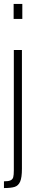

<svg xmlns="http://www.w3.org/2000/svg" viewBox="-22 -763 178 972"><path d="M47 -667V-743H91V-667ZM48 99V-510H89V91Q89 136 80 156.5Q71 177 52.5 183Q34 189 -2 189V155Q21 155 31.5 150Q42 145 45 134Q48 123 48 99Z"/></svg>

Font: Saira Ultra Condensed ExLight
Style: Regular
Weight: 200
Width: 1
Designer: Hector Gatti with collaboration of the Omnibus-Type team
Foundry: Omnibus-Type
Version: Version 1.001; ttfautohint (v1.8)